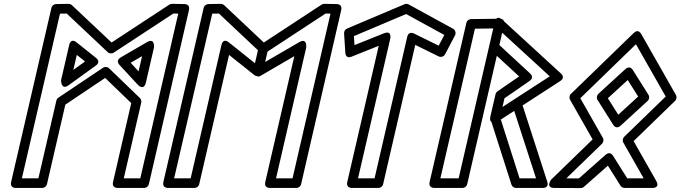

<svg xmlns="http://www.w3.org/2000/svg" viewBox="-20 -949 3526 995"><path d="M707.1 -25H621.5L712 -417.4C714.1 -426.3 710.2 -436 705 -441L545.2 -595.1C536.7 -603.3 523.2 -604.1 513.9 -597.9L282.5 -442.8C277.1 -439.2 273.2 -432.5 272.1 -427.6L179.1 -25H93.4L290.9 -878.3L325.7 -878.8L538.3 -678.7C546.9 -670.6 560.3 -670.3 569.1 -676L878.3 -878.9L903.7 -878.5ZM727 25C737.8 25 748.7 17.1 751.4 5.6L959.4 -897.4C965.8 -925.3 941.9 -927.9 935.4 -928L871.4 -929C867.3 -929.1 861.5 -927.7 857.3 -924.9L558.2 -728.7L352.6 -922.2C348.7 -925.8 341.7 -929.1 335 -929L270.6 -928C260.3 -927.8 249.3 -920.2 246.6 -908.6L37.6 -5.6C31 23 55.9 25 62 25H199C209.7 25 220.7 17.2 223.3 5.6L318.6 -406.7L525 -545.1L660.1 -414.8L565.7 -5.6C559.1 23 583.9 25 590 25ZM736.2 -521.9 778 -703.1C778 -703.1 783.8 -755.3 741.1 -730.3L605.1 -651.1C599.6 -647.9 579.6 -633.8 599.3 -612.5L693.4 -510.6C693.4 -510.6 725.2 -474.5 736.2 -521.9ZM698.1 -579.2 657.2 -623.6 716.3 -658ZM477.6 -649.1 378.2 -728.3C378.2 -728.3 348.1 -757 338.2 -714.3L296.4 -533.1C296.4 -533.1 296.2 -479 335.4 -507.2L476.7 -609.2C478.9 -610.9 504.2 -627.9 477.6 -649.1ZM420.7 -630.5 360.1 -586.8 378 -664.5Z M1301.1 -557.6 1318.2 -552.2C1322.1 -552.4 1326 -553.5 1329.4 -555.5L1505.3 -658L1354.7 -5.6C1348.1 23 1372.9 25 1379 25H1516C1526.8 25 1537.7 17.1 1540.4 5.6L1748.4 -897.4C1754.8 -925.3 1730.9 -927.9 1724.4 -928L1660.4 -929C1656.3 -929.1 1650.5 -927.7 1646.3 -924.9L1347.2 -728.7L1141.6 -922.2C1137.7 -925.8 1130.7 -929.1 1124 -929L1059.6 -928C1049.3 -927.8 1038.3 -920.2 1035.6 -908.6L826.6 -5.6C820 23 844.9 25 851 25H988C998.7 25 1009.7 17.2 1012.3 5.6L1167 -664.4ZM1316.8 -688.6 1301.3 -621.4 1167.2 -728.3C1167.2 -728.3 1137.1 -757.1 1127.2 -714.3L968.1 -25H882.4L1079.9 -878.3L1114.7 -878.8ZM1366.5 -681.6 1667.3 -878.9 1692.7 -878.5 1496.1 -25H1410.5L1567 -703.1C1567 -703.1 1572.8 -755.3 1530.1 -730.3L1354.1 -627.8Z M1921.1 -25H1835.4L2002.1 -747.1C2002.1 -747.1 2013.8 -794.1 1968.5 -775.9L1817.1 -715.2L1814.1 -761.8L2084.6 -876.3L2282.6 -767.8L2253.4 -712.3L2125.8 -775.1C2120.4 -777.8 2097.1 -787.2 2090.4 -758.3ZM1941 25C1951.8 25 1962.7 17.2 1965.4 5.6L2132 -716.4L2253.2 -656.7C2265 -650.9 2280.1 -655.6 2286.4 -667.5L2338.3 -766.3C2343.7 -776.7 2340.7 -793 2328.1 -799.9L2098 -925.9C2091.4 -929.6 2083.2 -930 2076.2 -927L1778.3 -801C1770 -797.4 1762.4 -787.4 1763.1 -776.4L1769.4 -677.5C1771.8 -639.5 1803.6 -655.9 1803.6 -655.9L1942.7 -711.7L1779.6 -5.6C1773 23 1797.9 25 1804 25Z M2757.9 -25H2672.5L2575.4 -329.4L2644.8 -374.3ZM2792.2 25C2828.1 25 2816.6 -6.1 2816 -7.7L2682.4 -420.7C2672.1 -452.5 2647.6 -435.7 2645 -434L2532.2 -361C2524.2 -355.8 2518.3 -343.7 2521.9 -332.4L2630.4 7.6C2633.4 17 2643.1 25 2654.3 25ZM2582.5 -779.5 2829 -553.4 2584 -394.6 2594.5 -439.9 2724.4 -529.4C2729.5 -533 2748.6 -548.6 2727.2 -568.4L2567.9 -715.5ZM2584.6 -845.4C2550.2 -876.9 2543.3 -832.6 2543.3 -832.6L2516 -712.6C2514.3 -705.2 2516.6 -694.9 2523.4 -688.6L2670.3 -552.9L2558.1 -475.6C2553.1 -472.1 2549.3 -466.7 2547.9 -460.6L2521.4 -345.6C2510.5 -298.3 2559.3 -319 2559.3 -319L2883.3 -529C2911.1 -547 2889.1 -566.2 2886.6 -568.4ZM2536.2 -801.6 2356.9 -25H2262.2L2441.2 -800.3ZM2592 -821.4C2599.3 -853 2571 -852 2567.3 -852L2420.9 -850C2410.6 -849.9 2399.5 -842.2 2396.9 -830.6L2206.4 -5.6C2199.8 23 2224.6 25 2230.8 25H2376.8C2387.5 25 2398.5 17.2 2401.1 5.6Z M3233.1 -534.3 3287.1 -448.7 3184.1 -354.4 3130.1 -440ZM3259.4 -586.3C3244.9 -609.3 3226.7 -596.3 3221.4 -591.4L3081 -462.8C3073.1 -455.6 3070 -441.6 3076.7 -431L3157.7 -302.4C3172.3 -279.4 3190.5 -292.5 3195.8 -297.3L3336.2 -425.9C3344.1 -433.1 3347.2 -447.1 3340.5 -457.7ZM3264.1 -778 2938.6 -462.3C2930.1 -454.1 2929.4 -440.6 2934.3 -432L3051.1 -226.6L2836 -17.9C2836 -17.9 2804.7 24.8 2853.3 25L2989.2 25.6C2995.4 25.7 3001.5 23.3 3005.9 19.4L3130.2 -90.4L3195.6 13.3C3200.2 20.6 3208.5 25 3216.8 25H3358.6C3358.6 25 3403.4 28.1 3380.3 -12.4L3263.5 -217.7L3478.6 -426.4C3487.1 -434.7 3487.8 -448.1 3482.9 -456.7L3303.2 -772.5C3301.6 -775.4 3287.8 -801 3264.1 -778ZM3275.7 -719.7 3429.9 -448.8 3214.7 -240.1C3207.6 -233.2 3204.6 -220.1 3210.4 -209.8L3315.6 -25H3230.5L3156.8 -141.9C3142.8 -164.3 3124.8 -152.4 3119.1 -147.4L2979.9 -24.4L2914.8 -24.7L3099.9 -204.2C3107 -211.1 3110 -224.2 3104.2 -234.6L2987.3 -439.9Z"/></svg>

Font: Stormning Aesir
Style: Regular
Weight: 400
Designer: Robert Jablonski, Mew Too
Foundry: Cannot Into Space Fonts
Version: Version 0.90